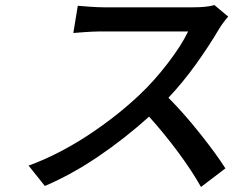

<svg xmlns="http://www.w3.org/2000/svg" viewBox="-20 -709 996 762"><path d="M831 -688.9 885.7 -643.1Q879.3 -636.4 867.9 -621.3Q856.5 -606.2 849.4 -594.1Q810 -527 757.5 -453.8Q704.9 -380.7 648.4 -321Q708.1 -261.4 772.5 -180.6Q837 -99.8 874.6 -40.8L777.7 33Q742.2 -30.5 687.1 -104.8Q632.1 -179 571.7 -246.1Q475.1 -159.1 369.5 -87.5Q263.8 -16 158 29.1L93.4 -51.8Q153.1 -73.2 215 -105.3Q277 -137.4 333.3 -174.7Q389.6 -212 439.5 -251.4Q489.3 -290.8 533 -332Q590.6 -386 645.4 -457.4Q700.3 -528.8 726.6 -584.2H375.7Q362.9 -584.2 345.5 -583.3Q328.1 -582.4 315.5 -581.5Q302.9 -580.6 287.8 -579.4Q272.7 -578.1 271 -578.1L288.7 -686.1Q305 -684.3 338.2 -682.2Q371.4 -680 391.7 -680H746.4Q801.1 -680 831 -688.9Z"/></svg>

Font: Karasuma Gothic
Style: Medium Italic
Weight: 500
Italic angle: 9.39998°
Designer: Rasmus Andersson / Ryoko Nishizuka
Foundry: Genbu
Version: Version 1.00